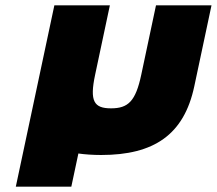

<svg xmlns="http://www.w3.org/2000/svg" viewBox="-20 -548 809 716"><path d="M334.7 -269 389.7 -528H182.7L39 148H246L272.3 24.4C295.5 27.8 326.3 30 357.1 30C554 30 666.2 -45.5 704.5 -226L768.7 -528H561.7L506.7 -269C485.8 -170.7 458.2 -144 394.1 -144C330.1 -144 313.8 -170.7 334.7 -269Z"/></svg>

Font: Hussar Nova
Style: 96
Weight: 700
Foundry: Cannot Into Space Fonts
Version: Version 0.99